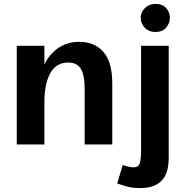

<svg xmlns="http://www.w3.org/2000/svg" viewBox="-20 -732 936 973"><path d="M409 -281Q409 -352 389.5 -383.5Q370 -415 326 -415Q264 -415 234.5 -360.5Q205 -306 205 -217L190 -278L186 -351Q199 -404 226.5 -441.5Q254 -479 293 -499.5Q332 -520 380 -520Q460 -520 504.5 -468.5Q549 -417 549 -309V0H409ZM65 -500H205V0H65ZM602 104Q618 110 633 113Q648 116 657 116Q681 116 688 96Q695 76 695 26V-500H835V68Q835 147 798.5 184Q762 221 693 221Q664 221 646 218Q628 215 612 210Q596 205 574 198ZM693 -642Q693 -658 701.5 -674Q710 -690 727 -701Q744 -712 768 -712Q804 -712 822.5 -690.5Q841 -669 841 -642Q841 -615 822.5 -592.5Q804 -570 768 -570Q743 -570 726.5 -581Q710 -592 701.5 -608.5Q693 -625 693 -642Z"/></svg>

Font: Moderustic SemiBold
Style: Regular
Weight: 600
Designer: Tural Alisoy
Foundry: TAFT Foundry
Version: Version 2.120